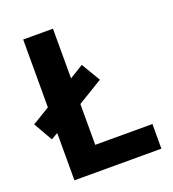

<svg xmlns="http://www.w3.org/2000/svg" viewBox="-131 -815 826 915"><g transform="rotate(-20 282.5 -357.0)"><path d="M90 0V-240L56 -220L1 -316L90 -370V-714H241V-462L311 -505L368 -409L241 -332V-125H531V0Z"/></g></svg>

Font: Noto Sans Bamum
Style: Bold
Weight: 700
Designer: Monotype Design Team
Foundry: Monotype Imaging Inc.
Version: Version 2.002; ttfautohint (v1.8.4.7-5d5b)